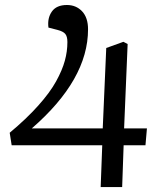

<svg xmlns="http://www.w3.org/2000/svg" viewBox="-20 -588 651 772"><path d="M334 -470.2Q334 -268.1 107.9 -71.8H393.1L407.2 -395L476.1 -419.9L493.2 -411.1L479 -71.8H570.8L564.9 -3.9H477.1L471.2 164.1H384.8L391.1 -3.9H26.9L19 -54.2Q86.4 -110.4 133.5 -163.1Q180.7 -215.8 205.6 -261Q230.5 -306.2 240.7 -343.8Q251 -381.3 251 -418.9Q251 -441.4 242.4 -451.7Q233.9 -461.9 210.9 -467.8L174.8 -477.1Q169.9 -515.1 188.5 -541.5Q207 -567.9 249 -567.9Q286.1 -567.9 310.1 -542.5Q334 -517.1 334 -470.2Z"/></svg>

Font: Literata Book
Style: Italic
Weight: 400
Italic angle: -3°
Designer: Latin by Veronika Burian and Jose Scaglione. Greek by Irene Vlachou. Cyrillic by Vera Evstafieva
Foundry: TypeTogether
Version: Version 1.003;PS 001.003;hotconv 1.0.88;makeotf.lib2.5.64775